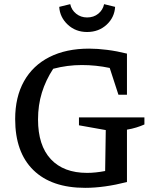

<svg xmlns="http://www.w3.org/2000/svg" viewBox="-20 -895 749 924"><path d="M390 9Q228 9 140.5 -76.5Q53 -162 53 -322Q53 -428 95.5 -504Q138 -580 218 -620.5Q298 -661 409 -661Q449 -661 496 -655Q543 -649 591 -637V-439H550L508 -568Q442 -582 374 -582Q304 -582 236 -564Q200 -509 181.5 -449Q163 -389 163 -320Q163 -195 224.5 -129Q286 -63 399 -63Q439 -63 486 -72L489 -269L360 -292V-330H675V-296Q657 -288 636 -281.5Q615 -275 591 -271V-19Q481 9 390 9ZM399 -741Q344 -741 306 -776.5Q268 -812 265 -862L318 -875Q324 -847 346.5 -829Q369 -811 399 -811Q431 -811 453 -829Q475 -847 481 -875L534 -862Q531 -811 493 -776Q455 -741 399 -741Z"/></svg>

Font: Piazzolla SC Medium
Style: Regular
Weight: 500
Designer: Juan Pablo del Peral
Foundry: Huerta Tipografica
Version: Version 1.330